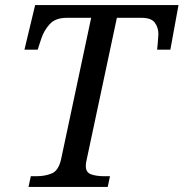

<svg xmlns="http://www.w3.org/2000/svg" viewBox="-20 -734 721 754"><path d="M92 0 101 -42H124Q157 -42 183.5 -53Q210 -64 220 -109L338 -664H242Q198 -664 175.5 -639.5Q153 -615 142 -582L128 -539H76L118 -714H681L649 -539H597Q598 -545 599 -558.5Q600 -572 601 -584.5Q602 -597 602 -600Q602 -626 588 -645Q574 -664 536 -664H439L321 -110Q317 -94 317 -82Q317 -57 337.5 -49.5Q358 -42 389 -42H412L403 0Z"/></svg>

Font: NotoSerif-Italic
Style: Regular
Weight: 400
Italic angle: -12°
Designer: Monotype Design Team
Foundry: Monotype Imaging Inc.
Version: Version 2.007; ttfautohint (v1.8) -l 8 -r 50 -G 200 -x 14 -D